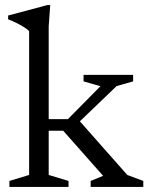

<svg xmlns="http://www.w3.org/2000/svg" viewBox="-20 -735 584 755"><path d="M278 -242.5 286.5 -266.5 480.5 -47 543.5 -23.5V0H336.5V-23.5L385.5 -43.5L228.5 -221H157V-266.5H247L375 -396L308.5 -415V-440.5H503.5V-415L438.5 -396.5ZM171.5 -47 249.5 -23.5V0H17V-23.5L94.5 -47V-612.5Q88 -619.5 76 -627.2Q64 -635 47.8 -643.2Q31.5 -651.5 12 -659V-674L165.5 -715H177.5L171.5 -631Z"/></svg>

Font: Newsreader 16pt 16pt
Style: Regular
Weight: 400
Version: Version 1.003